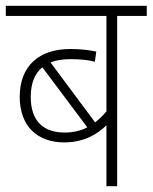

<svg xmlns="http://www.w3.org/2000/svg" viewBox="-20 -642 526 662"><path d="M486 -587V-622H0V-587H347V-258C335 -244 322 -231 308 -220L154 -427C173 -434 195 -438 221 -438C260 -438 286 -435 307 -429L312 -464C290 -469 260 -473 222 -473C115 -473 48 -415 48 -308C48 -205 111 -151 201 -151C271 -151 316 -180 347 -210V0H384V-587ZM86 -308C86 -355 100 -389 126 -410L281 -203C258 -191 232 -185 203 -185C134 -185 86 -220 86 -308Z"/></svg>

Font: Noto Sans Devanagari UI SemiCondensed ExtraLight
Style: Regular
Weight: 200
Width: 4
Designer: Jelle Bosma - Monotype Design Team
Foundry: Monotype Imaging Inc.
Version: Version 2.004